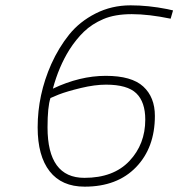

<svg xmlns="http://www.w3.org/2000/svg" viewBox="-20 -690 668 719"><path d="M619 -620Q537 -637 473.5 -637Q410 -637 367 -618.5Q324 -600 294.5 -571.5Q265 -543 240 -504Q200 -440 178 -358Q279 -406 376 -406Q473 -406 516.5 -366Q560 -326 560 -256Q560 -137 489.5 -64Q419 9 297 9Q211 9 166 -48.5Q121 -106 121 -213Q121 -335 172 -450Q200 -512 239 -560.5Q278 -609 338 -639.5Q398 -670 469 -670Q535 -670 606 -656L628 -651ZM377 -373Q335 -373 283 -360.5Q231 -348 200 -336L169 -323Q158 -290 158 -213Q158 -24 296 -24Q405 -24 464.5 -87Q524 -150 524 -242Q524 -308 490.5 -340.5Q457 -373 377 -373Z"/></svg>

Font: Titillium Web ExtraLight
Style: Italic
Weight: 275
Italic angle: -13°
Version: Version 1.002;PS 57.000;hotconv 1.0.70;makeotf.lib2.5.55311